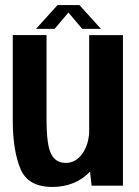

<svg xmlns="http://www.w3.org/2000/svg" viewBox="-20 -734 550 759"><path d="M342 0 336 -55.5Q278 5 186.5 5Q89.5 5 60 -68.5Q30.5 -142 30.5 -257.5V-595.5H164V-261.5Q164 -160.5 182.2 -125.2Q200.5 -90 239.5 -90Q280 -90 306 -127.5Q329.5 -160.5 332.5 -210.5V-595H466V0ZM122.5 -620 207.5 -714H294L379 -620H305L250.5 -684.5L196 -620Z"/></svg>

Font: Anybody SemiBold
Style: Regular
Weight: 600
Designer: Tyler Finck
Foundry: Etcetera Type Company
Version: Version 1.010; ttfautohint (v1.8.3) -l 8 -r 50 -G 200 -x 14 